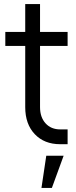

<svg xmlns="http://www.w3.org/2000/svg" viewBox="-20 -700 372 940"><path d="M274.5 6Q197 6 150.2 -43.2Q103.5 -92.5 103.5 -175.5V-475H6V-543.5H103.5V-680H176V-543.5H311V-475H176V-175.5Q176 -126 203 -96.2Q230 -66.5 274.5 -66.5H311V6ZM183 220 206.5 62.5H291.5L234 220Z"/></svg>

Font: Mohave Light
Style: Regular
Weight: 400
Version: Version 2.003